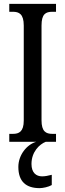

<svg xmlns="http://www.w3.org/2000/svg" viewBox="-20 -734 337 994"><path d="M28 0H168C119 14 75 68 75 130C75 206 115 240 185 240C202 240 231 234 248 224V171C229 176 212 179 198 179C167 179 143 160 143 115C143 52 184 13 217 0H270V-41H251C218 -41 195 -53 195 -111V-602C195 -662 217 -673 251 -673H270V-714H28V-673H47C78 -673 103 -662 103 -602V-110C103 -52 78 -41 47 -41H28Z"/></svg>

Font: Noto Serif Myanmar ExtCond
Style: Regular
Weight: 400
Width: 2
Designer: Ben Mitchell and the Monotype Design Team
Foundry: Monotype Imaging Inc.
Version: Version 2.106